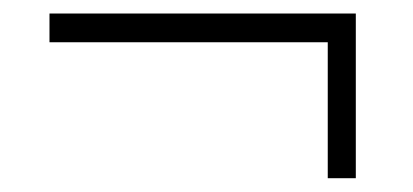

<svg xmlns="http://www.w3.org/2000/svg" viewBox="-20 -394 611 284"><path d="M506.3 -374V-130.4H464.8V-331.5H53.2V-374Z"/></svg>

Font: Open Sans Light
Style: Regular
Weight: 300
Designer: Monotype Design Team
Foundry: Monotype Imaging Inc.
Version: Version 3.000; ttfautohint (v1.8.4)